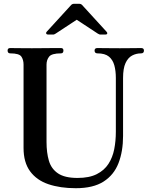

<svg xmlns="http://www.w3.org/2000/svg" viewBox="-20 -979 808 1011"><path d="M379 12Q297 12 235 -9Q173 -30 138.5 -77Q104 -124 104 -200V-639Q104 -664 92.5 -681Q81 -698 34 -698Q20 -698 20 -713Q20 -726 34 -726Q42 -726 68.5 -725.5Q95 -725 148 -725Q184 -725 217 -725.5Q250 -726 273 -726Q296 -726 301 -726Q314 -726 314 -713Q314 -698 301 -698Q252 -698 238.5 -680.5Q225 -663 225 -639V-232Q225 -175 237.5 -132.5Q250 -90 285.5 -66Q321 -42 388 -42Q450 -42 489.5 -62Q529 -82 551 -116Q573 -150 581.5 -193.5Q590 -237 590 -285V-569Q590 -606 582 -635Q574 -664 553.5 -681Q533 -698 493 -698Q478 -698 478 -713Q478 -726 493 -726Q502 -726 533.5 -725.5Q565 -725 611 -725Q652 -725 682.5 -725.5Q713 -726 723 -726Q738 -726 738 -713Q738 -698 723 -698Q697 -698 675.5 -686.5Q654 -675 641 -647Q628 -619 628 -568V-263Q628 -182 604 -120Q580 -58 525.5 -23Q471 12 379 12ZM233 -797Q226 -797 223.5 -802Q221 -807 226 -812L355 -953Q361 -959 370 -959H397Q406 -959 412 -953L541 -812Q546 -807 544.5 -802Q543 -797 535 -797H509Q505 -797 502 -798.5Q499 -800 495 -802L384 -875L273 -802Q269 -800 266.5 -798.5Q264 -797 259 -797Z"/></svg>

Font: Zen Antique
Style: Regular
Weight: 400
Designer: Yoshimichi Ohira
Foundry: Positype
Version: Version 1.001